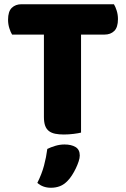

<svg xmlns="http://www.w3.org/2000/svg" viewBox="-20 -629 596 905"><path d="M37 -466Q30 -477 24 -496Q18 -515 18 -536Q18 -575 35.5 -592Q53 -609 81 -609H517Q524 -598 530 -579Q536 -560 536 -539Q536 -500 518.5 -483Q501 -466 473 -466H362V-4Q351 -1 327.5 2Q304 5 281 5Q258 5 240.5 1.5Q223 -2 211 -11Q199 -20 193 -36Q187 -52 187 -78V-466ZM299 223Q282 241 262.5 248.5Q243 256 220 256Q182 256 156 233Q177 191 187.5 151.5Q198 112 203 73Q219 65 240.5 58.5Q262 52 284 52Q316 52 336 64Q356 76 356 104Q356 116 350.5 132.5Q345 149 337 165.5Q329 182 319 197.5Q309 213 299 223Z"/></svg>

Font: Baloo Paaji
Style: Regular
Weight: 400
Designer: Shuchita Grover and Ek Type
Foundry: Ek Type
Version: Version 1.007;PS 1.000;hotconv 1.0.88;makeotf.lib2.5.647800